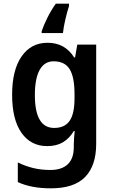

<svg xmlns="http://www.w3.org/2000/svg" viewBox="-20 -786 614 1046"><path d="M239 -553Q334 -553 384 -473H389L401 -543H504V-2Q504 116 444 178Q384 240 257 240Q150 240 77 206V99Q118 119 161 129.5Q204 140 255 140Q316 140 349 109Q382 78 382 16V1Q382 -13 383.5 -34.5Q385 -56 387 -72H382Q358 -32 323 -11Q288 10 237 10Q148 10 97 -62.5Q46 -135 46 -270Q46 -404 97.5 -478.5Q149 -553 239 -553ZM272 -452Q222 -452 196 -405Q170 -358 170 -268Q170 -89 275 -89Q333 -89 359.5 -128Q386 -167 386 -250V-273Q386 -366 359.5 -409Q333 -452 272 -452ZM356 -753Q346 -723 336 -680Q326 -637 323 -606H207V-616Q218 -649 238.5 -690Q259 -731 284 -766H356Z"/></svg>

Font: Noto Sans Georgian SemiCondensed SemiBold
Style: Regular
Weight: 600
Width: 4
Designer: Monotype Design Team, Akaki Razmadze
Foundry: Google LLC
Version: Version 2.005; ttfautohint (v1.8.4.7-5d5b)